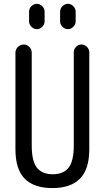

<svg xmlns="http://www.w3.org/2000/svg" viewBox="-20 -960 540 990"><path d="M59.6 -190.4V-688.5Q59.6 -705.1 72.3 -717.8Q85 -730.5 102.1 -730.5Q119.1 -730.5 131.3 -717.8Q143.6 -705.1 143.6 -688.5V-210Q143.6 -128.9 170.4 -95.2Q197.3 -61.5 252 -61.5Q306.6 -61.5 333.5 -95.2Q360.4 -128.9 360.4 -210V-690.4Q360.4 -706.1 372.1 -718.3Q383.8 -730.5 399.9 -730.5Q416 -730.5 428.2 -718.3Q440.4 -706.1 440.4 -690.4V-190.4Q440.4 -87.9 392.6 -39.1Q344.7 9.8 250 9.8Q155.3 9.8 107.4 -38.6Q59.6 -86.9 59.6 -190.4ZM290 -900.4Q290 -916 302.2 -928.2Q314.5 -940.4 330.1 -940.4Q345.7 -940.4 357.9 -928.2Q370.1 -916 370.1 -900.4V-849.6Q370.1 -834 357.9 -821.8Q345.7 -809.6 330.1 -809.6Q314.5 -809.6 302.2 -821.8Q290 -834 290 -849.6ZM129.9 -900.4Q129.9 -916 142.1 -928.2Q154.3 -940.4 169.9 -940.4Q185.5 -940.4 197.8 -928.2Q210 -916 210 -900.4V-849.6Q210 -834 197.8 -821.8Q185.5 -809.6 169.9 -809.6Q154.3 -809.6 142.1 -821.8Q129.9 -834 129.9 -849.6Z"/></svg>

Font: Rounded-X Mgen+ 1m regular
Style: Regular
Weight: 400
Designer: [Source Han Sans]
Ryoko NISHIZUKA  (kana & ideographs); Paul D. Hunt (Latin, Greek & Cyrillic); Wenlong ZHANG  (bopomofo
Version: Version 1.059.20150602